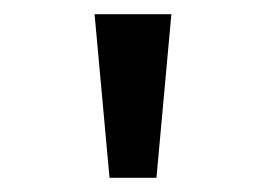

<svg xmlns="http://www.w3.org/2000/svg" viewBox="-20 -715 363 270"><path d="M134 -465H200L221 -695H113Z"/></svg>

Font: Noto Sans Gunjala Gondi Medium
Style: Regular
Weight: 500
Designer: Ek Type
Foundry: Ek Type
Version: Version 1.004